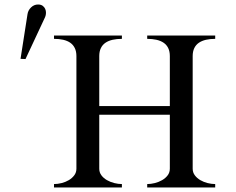

<svg xmlns="http://www.w3.org/2000/svg" viewBox="-20 -829 1044 849"><path d="M931.6 0V-15.1Q915.5 -15.1 897.9 -19.5Q880.4 -23.9 865.7 -32.5Q851.1 -41 841.6 -53.7Q832 -66.4 832 -83V-581.1Q832 -601.6 839.1 -616.2Q846.2 -630.9 859.4 -639.9Q872.6 -648.9 890.9 -653.1Q909.2 -657.2 931.6 -657.2V-671.9H630.9V-657.2Q653.3 -657.2 671.9 -653.1Q690.4 -648.9 703.6 -639.9Q716.8 -630.9 723.9 -616.2Q731 -601.6 731 -581.1V-359.9H418.9V-581.1Q418.9 -601.6 426 -616.2Q433.1 -630.9 446.3 -639.9Q459.5 -648.9 478 -653.1Q496.6 -657.2 519 -657.2V-671.9H218.8V-657.2Q241.2 -657.2 259.5 -653.1Q277.8 -648.9 290.8 -639.9Q303.7 -630.9 310.8 -616.2Q317.9 -601.6 317.9 -581.1V-83Q317.9 -66.4 308.3 -53.7Q298.8 -41 284.4 -32.5Q270 -23.9 252.4 -19.5Q234.9 -15.1 218.8 -15.1V0H519V-15.1Q502.9 -15.1 485.4 -19.5Q467.8 -23.9 452.9 -32.5Q438 -41 428.5 -53.7Q418.9 -66.4 418.9 -83V-321.8H731V-83Q731 -66.4 721.4 -53.7Q711.9 -41 697 -32.5Q682.1 -23.9 664.6 -19.5Q647 -15.1 630.9 -15.1V0ZM179.7 -753.9Q183.1 -762.2 183.3 -771.7Q183.6 -781.2 179.9 -789.6Q176.3 -797.9 168.5 -803.5Q160.6 -809.1 148.4 -809.1Q130.4 -809.1 117.2 -796.1Q104 -783.2 101.6 -766.1L70.8 -568.8L92.8 -567.9Z"/></svg>

Font: Galatia SIL
Style: Regular
Weight: 400
Designer: Development by SIL's NRSI team
Version: Version 2.1